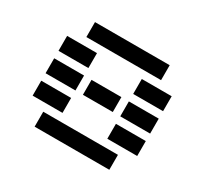

<svg xmlns="http://www.w3.org/2000/svg" viewBox="-139 -885 1158 1087"><g transform="rotate(30 439.5 -342.0)"><path d="M341.8 -293V-390.6H537.1V-293ZM683.6 -683.6V-585.9H195.3V-683.6ZM97.7 -439.5V-537.1H293V-439.5ZM585.9 -439.5V-537.1H781.2V-439.5ZM97.7 -293V-390.6H293V-293ZM585.9 -293V-390.6H781.2V-293ZM97.7 -146.5V-244.1H293V-146.5ZM585.9 -146.5V-244.1H781.2V-146.5ZM195.3 0V-97.7H683.6V0Z"/></g></svg>

Font: Trigram
Style: Regular
Weight: 400
Designer: GGBotNet
Foundry: GGBotNet
Version: 1.05